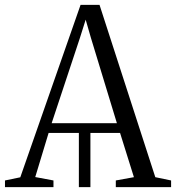

<svg xmlns="http://www.w3.org/2000/svg" viewBox="-28 -770 724 790"><path d="M-7.5 0V-27.5L55.5 -40.5L303.5 -750H381.5L611 -41L676 -27.5V0H448.5V-27.5L523 -41L466 -223H344V0H296.5V-223H172L117 -41.5L192 -27.5V0ZM184.5 -263H453L346 -614.5L324.5 -689L300.5 -613Z"/></svg>

Font: Merriweather 96pt Light
Style: Regular
Weight: 300
Version: Version 2.100